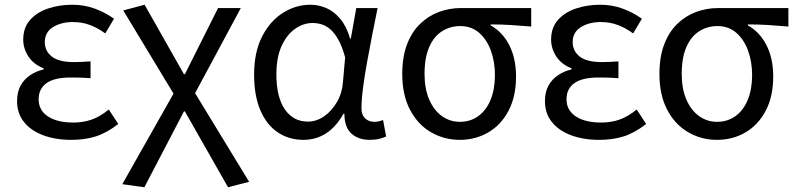

<svg xmlns="http://www.w3.org/2000/svg" viewBox="-20 -577 3359 810"><path d="M281 13Q214 13 162 -6.5Q110 -26 81 -62.5Q52 -99 52 -150Q52 -189 67 -216Q82 -243 107.5 -260Q133 -277 164 -284V-289Q122 -305 100 -338.5Q78 -372 78 -410Q78 -460 106.5 -492.5Q135 -525 182.5 -541Q230 -557 285 -557Q335 -557 379 -541Q423 -525 461 -498L424 -436Q393 -459 359.5 -471.5Q326 -484 288 -484Q238 -484 203.5 -462.5Q169 -441 169 -399Q169 -362 198.5 -338.5Q228 -315 293 -315Q309 -315 325.5 -316Q342 -317 362 -318V-247Q338 -249 317.5 -249.5Q297 -250 277 -250Q210 -250 176.5 -226.5Q143 -203 143 -158Q143 -112 182 -86Q221 -60 290 -60Q330 -60 365.5 -72Q401 -84 439 -115L479 -54Q430 -16 384 -1.5Q338 13 281 13Z M589 213 496 200 712 -182 500 -533 590 -557 756 -264H760L900 -543H996L803 -184L1031 190L942 213L760 -107H756Z M1260 13Q1199 13 1152 -18.5Q1105 -50 1078.5 -111.5Q1052 -173 1052 -262Q1052 -356 1085 -421.5Q1118 -487 1172.5 -522Q1227 -557 1290 -557Q1324 -557 1356.5 -543Q1389 -529 1415.5 -497.5Q1442 -466 1457 -414H1460L1483 -543H1573Q1562 -490 1550.5 -431Q1539 -372 1528.5 -314.5Q1518 -257 1511.5 -206.5Q1505 -156 1505 -119Q1505 -92 1520.5 -77.5Q1536 -63 1559 -63Q1568 -63 1578 -65Q1588 -67 1596 -71L1609 -1Q1598 4 1581 8.5Q1564 13 1540 13Q1492 13 1462.5 -13.5Q1433 -40 1433 -97H1429Q1367 13 1260 13ZM1279 -64Q1315 -64 1347.5 -86.5Q1380 -109 1402 -147.5Q1424 -186 1427 -232L1436 -335Q1424 -379 1408.5 -407.5Q1393 -436 1375 -452Q1357 -468 1337.5 -474Q1318 -480 1299 -480Q1260 -480 1225 -455.5Q1190 -431 1168 -383Q1146 -335 1146 -263Q1146 -168 1181.5 -116Q1217 -64 1279 -64Z M1920 13Q1854 13 1798.5 -19Q1743 -51 1710 -113.5Q1677 -176 1677 -265Q1677 -337 1697 -389.5Q1717 -442 1752 -476Q1787 -510 1831.5 -526.5Q1876 -543 1924 -543H2221V-465Q2175 -469 2135 -471.5Q2095 -474 2050 -474V-470Q2100 -442 2128.5 -386.5Q2157 -331 2157 -254Q2157 -170 2125.5 -110Q2094 -50 2040 -18.5Q1986 13 1920 13ZM1920 -63Q1964 -63 1997.5 -87Q2031 -111 2049.5 -155.5Q2068 -200 2068 -261Q2068 -316 2051 -363Q2034 -410 2001.5 -438.5Q1969 -467 1922 -467Q1879 -467 1844.5 -445Q1810 -423 1790.5 -378Q1771 -333 1771 -265Q1771 -203 1790.5 -157.5Q1810 -112 1844 -87.5Q1878 -63 1920 -63Z M2508 13Q2441 13 2389 -6.5Q2337 -26 2308 -62.5Q2279 -99 2279 -150Q2279 -189 2294 -216Q2309 -243 2334.5 -260Q2360 -277 2391 -284V-289Q2349 -305 2327 -338.5Q2305 -372 2305 -410Q2305 -460 2333.5 -492.5Q2362 -525 2409.5 -541Q2457 -557 2512 -557Q2562 -557 2606 -541Q2650 -525 2688 -498L2651 -436Q2620 -459 2586.5 -471.5Q2553 -484 2515 -484Q2465 -484 2430.5 -462.5Q2396 -441 2396 -399Q2396 -362 2425.5 -338.5Q2455 -315 2520 -315Q2536 -315 2552.5 -316Q2569 -317 2589 -318V-247Q2565 -249 2544.5 -249.5Q2524 -250 2504 -250Q2437 -250 2403.5 -226.5Q2370 -203 2370 -158Q2370 -112 2409 -86Q2448 -60 2517 -60Q2557 -60 2592.5 -72Q2628 -84 2666 -115L2706 -54Q2657 -16 2611 -1.5Q2565 13 2508 13Z M3005 13Q2939 13 2883.5 -19Q2828 -51 2795 -113.5Q2762 -176 2762 -265Q2762 -337 2782 -389.5Q2802 -442 2837 -476Q2872 -510 2916.5 -526.5Q2961 -543 3009 -543H3306V-465Q3260 -469 3220 -471.5Q3180 -474 3135 -474V-470Q3185 -442 3213.5 -386.5Q3242 -331 3242 -254Q3242 -170 3210.5 -110Q3179 -50 3125 -18.5Q3071 13 3005 13ZM3005 -63Q3049 -63 3082.5 -87Q3116 -111 3134.5 -155.5Q3153 -200 3153 -261Q3153 -316 3136 -363Q3119 -410 3086.5 -438.5Q3054 -467 3007 -467Q2964 -467 2929.5 -445Q2895 -423 2875.5 -378Q2856 -333 2856 -265Q2856 -203 2875.5 -157.5Q2895 -112 2929 -87.5Q2963 -63 3005 -63Z"/></svg>

Font: Noto Sans KR
Style: Regular
Weight: 400
Designer: Ryoko NISHIZUKA  (kana, bopomofo & ideographs); Paul D. Hunt (Latin, Greek & Cyrillic); Sandoll Communications , Soo-you
Foundry: Adobe
Version: Version 2.004-H2;hotconv 1.0.118;makeotfexe 2.5.65603